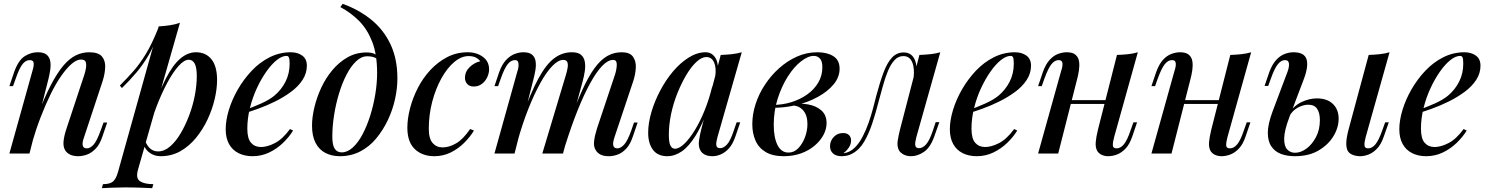

<svg xmlns="http://www.w3.org/2000/svg" viewBox="-20 -802 7763 1003"><path d="M134 0H29L149 -430Q153 -443 155.5 -456.5Q158 -470 154 -479Q150 -488 135 -488Q115 -488 98.5 -468Q82 -448 63 -394L48 -352H29L54 -426Q76 -487 108.5 -508Q141 -529 177 -529Q209 -529 224 -516Q239 -503 242.5 -482.5Q246 -462 242.5 -437.5Q239 -413 233 -389ZM175 -195Q211 -291 244.5 -355.5Q278 -420 310 -458Q342 -496 375.5 -512.5Q409 -529 446 -529Q494 -529 512.5 -507Q531 -485 529.5 -450.5Q528 -416 516 -378L419 -85Q409 -58 412 -42.5Q415 -27 434 -27Q451 -27 468.5 -46Q486 -65 506 -121L521 -162H540L515 -89Q501 -47 479.5 -25Q458 -3 434.5 5.5Q411 14 389 14Q364 14 347 6Q330 -2 321 -16Q309 -35 312 -64.5Q315 -94 328 -132L421 -413Q426 -428 429 -446Q432 -464 428 -477.5Q424 -491 403 -491Q381 -491 355 -469Q329 -447 300.5 -406.5Q272 -366 245 -311Q218 -256 193 -191.5Q168 -127 147 -55Z M966 -490Q942 -490 912.5 -457Q883 -424 853 -368Q823 -312 796 -241Q769 -170 751 -94L769 -200Q809 -319 846 -391Q883 -463 922 -496Q961 -529 1004 -529Q1055 -529 1084.5 -492.5Q1114 -456 1114 -384Q1114 -338 1101.5 -284.5Q1089 -231 1064.5 -178.5Q1040 -126 1004 -82Q968 -38 922 -12Q876 14 819 14Q789 14 764.5 -2Q740 -18 730 -47L738 -66Q751 -36 767.5 -23.5Q784 -11 806 -11Q838 -11 868 -36.5Q898 -62 923.5 -105Q949 -148 968.5 -200Q988 -252 998 -305Q1008 -358 1008 -404Q1008 -450 997 -470Q986 -490 966 -490ZM809 -664Q839 -666 867 -670Q895 -674 920 -683L701 84Q688 129 711 144.5Q734 160 781 160L775 181Q754 180 715 178.5Q676 177 633 177Q599 177 564 178.5Q529 180 512 181L518 160Q554 160 570 146.5Q586 133 596 98ZM606 -355Q644 -393 677.5 -431Q711 -469 742.5 -521Q774 -573 806 -653L809 -637Q788 -568 758 -516.5Q728 -465 692.5 -423Q657 -381 617 -342Z M1250 -224Q1301 -242 1343.5 -261Q1386 -280 1413 -302Q1450 -333 1471.5 -375.5Q1493 -418 1493 -469Q1493 -495 1489 -502.5Q1485 -510 1477 -510Q1453 -510 1425.5 -488Q1398 -466 1371 -427.5Q1344 -389 1321.5 -340.5Q1299 -292 1285.5 -237.5Q1272 -183 1272 -130Q1272 -78 1291.5 -56Q1311 -34 1343 -34Q1376 -34 1416 -54.5Q1456 -75 1495 -128L1511 -120Q1491 -87 1459 -56Q1427 -25 1386.5 -5.5Q1346 14 1299 14Q1258 14 1226 -2Q1194 -18 1176.5 -49.5Q1159 -81 1159 -127Q1159 -173 1175.5 -227.5Q1192 -282 1222.5 -335Q1253 -388 1295 -432.5Q1337 -477 1389 -503Q1441 -529 1499 -529Q1535 -529 1559 -511.5Q1583 -494 1583 -459Q1583 -419 1560.5 -384.5Q1538 -350 1500 -322Q1462 -294 1417.5 -272Q1373 -250 1328.5 -234Q1284 -218 1249 -208Z M1950 -421Q1950 -518 1924.5 -583.5Q1899 -649 1856 -692.5Q1813 -736 1758 -765L1770 -782Q1854 -752 1919 -699.5Q1984 -647 2020 -570.5Q2056 -494 2056 -393Q2056 -340 2043.5 -283.5Q2031 -227 2006 -174.5Q1981 -122 1945.5 -79Q1910 -36 1862 -11Q1814 14 1755 14Q1713 14 1680 -3Q1647 -20 1628.5 -55.5Q1610 -91 1610 -146Q1610 -190 1622.5 -242Q1635 -294 1658.5 -344.5Q1682 -395 1717 -436.5Q1752 -478 1796.5 -503Q1841 -528 1895 -528Q1926 -528 1942 -517.5Q1958 -507 1970 -494L1963 -482Q1953 -495 1937 -501.5Q1921 -508 1898 -508Q1868 -508 1840.5 -482Q1813 -456 1790 -411.5Q1767 -367 1750.5 -312Q1734 -257 1725 -199Q1716 -141 1716 -88Q1716 -44 1728.5 -25Q1741 -6 1765 -6Q1795 -6 1823 -31.5Q1851 -57 1874 -100.5Q1897 -144 1914 -198Q1931 -252 1940.5 -309.5Q1950 -367 1950 -421Z M2428 -509Q2390 -509 2353 -478Q2316 -447 2286 -393Q2256 -339 2238 -271Q2220 -203 2220 -129Q2220 -78 2240 -55Q2260 -32 2292 -32Q2326 -32 2362.5 -53Q2399 -74 2436 -128L2456 -120Q2436 -87 2405 -56Q2374 -25 2334.5 -5.5Q2295 14 2249 14Q2186 14 2147 -23Q2108 -60 2108 -135Q2108 -182 2122 -236Q2136 -290 2162.5 -342Q2189 -394 2228 -436Q2267 -478 2316 -503.5Q2365 -529 2423 -529Q2470 -529 2502.5 -505Q2535 -481 2535 -440Q2535 -419 2525 -398Q2515 -377 2497 -363.5Q2479 -350 2455 -350Q2433 -350 2421 -363Q2409 -376 2409 -395Q2409 -428 2433.5 -451.5Q2458 -475 2489 -482Q2480 -494 2465.5 -501.5Q2451 -509 2428 -509Z M2668 0H2563L2683 -430Q2687 -440 2688.5 -453.5Q2690 -467 2687 -477.5Q2684 -488 2670 -488Q2649 -488 2632 -466.5Q2615 -445 2597 -394L2582 -352H2563L2588 -426Q2603 -467 2624 -489Q2645 -511 2668.5 -520Q2692 -529 2714 -529Q2745 -529 2760 -516Q2775 -503 2778 -481.5Q2781 -460 2777 -436Q2773 -412 2767 -389ZM2937 -413Q2943 -433 2945.5 -450Q2948 -467 2943.5 -478Q2939 -489 2922 -489Q2896 -489 2865 -457Q2834 -425 2802 -367Q2770 -309 2739.5 -232Q2709 -155 2684 -65L2708 -195Q2753 -319 2793 -392.5Q2833 -466 2875 -497.5Q2917 -529 2967 -529Q3000 -529 3015.5 -515.5Q3031 -502 3035 -479.5Q3039 -457 3035 -430.5Q3031 -404 3024 -378L2921 0H2813ZM3193 -413Q3202 -442 3202 -465.5Q3202 -489 3183 -489Q3156 -489 3126 -458Q3096 -427 3063.5 -368Q3031 -309 2998 -227Q2965 -145 2933 -43L2949 -147Q2987 -254 3020 -327.5Q3053 -401 3085.5 -445.5Q3118 -490 3152.5 -509.5Q3187 -529 3228 -529Q3270 -529 3286.5 -506Q3303 -483 3301.5 -449Q3300 -415 3288 -378L3190 -85Q3180 -55 3184 -41Q3188 -27 3205 -27Q3222 -27 3240 -46Q3258 -65 3278 -121L3292 -162H3311L3286 -89Q3272 -47 3251 -25Q3230 -3 3206.5 5.5Q3183 14 3161 14Q3134 14 3118 6Q3102 -2 3093 -16Q3080 -35 3083.5 -64.5Q3087 -94 3099 -132Z M3506 -25Q3528 -25 3555 -51Q3582 -77 3610 -122.5Q3638 -168 3662 -228Q3686 -288 3702 -356L3684 -247Q3650 -152 3614.5 -94.5Q3579 -37 3542 -11.5Q3505 14 3466 14Q3416 14 3391 -19.5Q3366 -53 3366 -108Q3366 -158 3382.5 -215Q3399 -272 3428.5 -328Q3458 -384 3496 -429Q3534 -474 3578 -501.5Q3622 -529 3666 -529Q3700 -529 3718.5 -497.5Q3737 -466 3727 -406L3716 -400Q3723 -447 3710.5 -475.5Q3698 -504 3670 -504Q3646 -504 3619 -479.5Q3592 -455 3566.5 -412.5Q3541 -370 3519.5 -317Q3498 -264 3486 -207.5Q3474 -151 3474 -97Q3474 -57 3482.5 -41Q3491 -25 3506 -25ZM3745 -515Q3775 -516 3803 -519Q3831 -522 3855 -529L3728 -86Q3725 -75 3722.5 -61.5Q3720 -48 3723.5 -38Q3727 -28 3742 -28Q3760 -28 3778 -47.5Q3796 -67 3814 -122L3828 -163H3847L3822 -90Q3808 -49 3788 -27Q3768 -5 3745.5 4.5Q3723 14 3702 14Q3658 14 3640 -14Q3627 -36 3631.5 -67.5Q3636 -99 3645 -133Z M4099 -5Q4129 -5 4151 -28.5Q4173 -52 4185.5 -86Q4198 -120 4198 -154Q4198 -199 4176.5 -224.5Q4155 -250 4120 -251L4114 -257Q4159 -264 4201.5 -256.5Q4244 -249 4271 -225Q4298 -201 4298 -159Q4298 -128 4282 -97.5Q4266 -67 4236 -41.5Q4206 -16 4165 -1Q4124 14 4074 14Q4016 14 3979.5 -8Q3943 -30 3926.5 -68Q3910 -106 3910 -153Q3910 -205 3927 -258Q3944 -311 3976 -359.5Q4008 -408 4050.5 -446Q4093 -484 4143.5 -506.5Q4194 -529 4250 -529Q4301 -529 4333.5 -508.5Q4366 -488 4366 -443Q4366 -399 4335 -361.5Q4304 -324 4252 -295.5Q4200 -267 4137.5 -252.5Q4075 -238 4013 -239L4018 -254Q4067 -254 4113 -268Q4159 -282 4196 -308Q4233 -334 4254.5 -370.5Q4276 -407 4276 -451Q4276 -482 4263.5 -496Q4251 -510 4231 -510Q4201 -510 4164.5 -481.5Q4128 -453 4096 -403Q4064 -353 4043 -288Q4022 -223 4022 -150Q4022 -84 4041.5 -44.5Q4061 -5 4099 -5Z M4767 -86Q4765 -76 4762 -62.5Q4759 -49 4762.5 -38.5Q4766 -28 4781 -28Q4800 -28 4818 -48Q4836 -68 4854 -122L4868 -164H4887L4861 -90Q4840 -31 4806.5 -8.5Q4773 14 4740 14Q4718 14 4702 6Q4686 -2 4677 -15Q4665 -37 4669.5 -66.5Q4674 -96 4682 -127L4783 -515Q4812 -516 4840.5 -519Q4869 -522 4892 -529ZM4390 -2Q4421 -7 4444.5 -30Q4468 -53 4486 -87.5Q4504 -122 4517.5 -160.5Q4531 -199 4541 -237Q4551 -275 4558 -303Q4577 -374 4596 -424.5Q4615 -475 4640 -501.5Q4665 -528 4701 -528Q4741 -528 4758 -491.5Q4775 -455 4763 -397L4752 -391Q4759 -444 4745.5 -476.5Q4732 -509 4699 -509Q4672 -509 4652.5 -487.5Q4633 -466 4618.5 -431Q4604 -396 4592.5 -354Q4581 -312 4570 -272Q4555 -213 4537 -158.5Q4519 -104 4494.5 -62Q4470 -20 4433 0Q4417 9 4402 11.5Q4387 14 4377 14Q4347 14 4331.5 -0.5Q4316 -15 4316 -38Q4316 -66 4335.5 -86.5Q4355 -107 4384 -107Q4405 -107 4415.5 -96Q4426 -85 4426 -68Q4426 -49 4414.5 -31.5Q4403 -14 4386 -2Q4387 -2 4388 -2Q4389 -2 4390 -2Z M5033 -224Q5084 -242 5126.5 -261Q5169 -280 5196 -302Q5233 -333 5254.5 -375.5Q5276 -418 5276 -469Q5276 -495 5272 -502.5Q5268 -510 5260 -510Q5236 -510 5208.5 -488Q5181 -466 5154 -427.5Q5127 -389 5104.5 -340.5Q5082 -292 5068.5 -237.5Q5055 -183 5055 -130Q5055 -78 5074.5 -56Q5094 -34 5126 -34Q5159 -34 5199 -54.5Q5239 -75 5278 -128L5294 -120Q5274 -87 5242 -56Q5210 -25 5169.5 -5.5Q5129 14 5082 14Q5041 14 5009 -2Q4977 -18 4959.5 -49.5Q4942 -81 4942 -127Q4942 -173 4958.5 -227.5Q4975 -282 5005.5 -335Q5036 -388 5078 -432.5Q5120 -477 5172 -503Q5224 -529 5282 -529Q5318 -529 5342 -511.5Q5366 -494 5366 -459Q5366 -419 5343.5 -384.5Q5321 -350 5283 -322Q5245 -294 5200.5 -272Q5156 -250 5111.5 -234Q5067 -218 5032 -208Z M5527 -279H5797V-259H5527ZM5508 0H5403L5523 -430Q5527 -441 5529.5 -454.5Q5532 -468 5528.5 -478Q5525 -488 5510 -488Q5490 -488 5473 -467Q5456 -446 5437 -394L5422 -352H5403L5428 -426Q5443 -467 5463 -489Q5483 -511 5506.5 -520Q5530 -529 5553 -529Q5584 -529 5599 -515.5Q5614 -502 5617 -481Q5620 -460 5616.5 -435.5Q5613 -411 5607 -389ZM5800 -85Q5793 -59 5793.5 -43Q5794 -27 5813 -27Q5834 -27 5851.5 -48.5Q5869 -70 5886 -121L5901 -163H5920L5895 -89Q5881 -48 5860 -26Q5839 -4 5815.5 5Q5792 14 5769 14Q5750 14 5734.5 6.5Q5719 -1 5711 -15Q5702 -33 5704 -59Q5706 -85 5716 -126L5815 -515Q5846 -516 5873.5 -519Q5901 -522 5924 -529Z M6119 -279H6389V-259H6119ZM6100 0H5995L6115 -430Q6119 -441 6121.5 -454.5Q6124 -468 6120.5 -478Q6117 -488 6102 -488Q6082 -488 6065 -467Q6048 -446 6029 -394L6014 -352H5995L6020 -426Q6035 -467 6055 -489Q6075 -511 6098.5 -520Q6122 -529 6145 -529Q6176 -529 6191 -515.5Q6206 -502 6209 -481Q6212 -460 6208.5 -435.5Q6205 -411 6199 -389ZM6392 -85Q6385 -59 6385.5 -43Q6386 -27 6405 -27Q6426 -27 6443.5 -48.5Q6461 -70 6478 -121L6493 -163H6512L6487 -89Q6473 -48 6452 -26Q6431 -4 6407.5 5Q6384 14 6361 14Q6342 14 6326.5 6.5Q6311 -1 6303 -15Q6294 -33 6296 -59Q6298 -85 6308 -126L6407 -515Q6438 -516 6465.5 -519Q6493 -522 6516 -529Z M7114 -85Q7107 -59 7108 -43Q7109 -27 7127 -27Q7148 -27 7165.5 -48.5Q7183 -70 7201 -121L7216 -163H7235L7209 -89Q7195 -48 7174 -26Q7153 -4 7130 5Q7107 14 7085 14Q7065 14 7046.5 7Q7028 0 7020 -15Q7012 -31 7013 -57.5Q7014 -84 7025 -126L7130 -515Q7160 -516 7188 -519Q7216 -522 7239 -529ZM6859 -288Q6913 -288 6943 -259Q6973 -230 6973 -182Q6973 -135 6945.5 -90Q6918 -45 6867.5 -15.5Q6817 14 6744 14Q6705 14 6673 2.5Q6641 -9 6622 -36.5Q6603 -64 6603 -108.5Q6603 -153 6628 -220L6707 -430Q6712 -444 6713.5 -457.5Q6715 -471 6710.5 -479.5Q6706 -488 6692 -488Q6673 -488 6655.5 -466.5Q6638 -445 6620 -394L6605 -353H6586L6611 -426Q6626 -466 6646.5 -488.5Q6667 -511 6691 -520Q6715 -529 6737 -529Q6794 -529 6805.5 -492Q6817 -455 6789 -383L6716 -191Q6689 -120 6688.5 -79Q6688 -38 6704.5 -21Q6721 -4 6745 -4Q6775 -4 6804.5 -25.5Q6834 -47 6854.5 -85.5Q6875 -124 6875 -175Q6875 -211 6861 -233Q6847 -255 6814 -255Q6788 -255 6759.5 -239.5Q6731 -224 6715 -194L6711 -207Q6739 -250 6779.5 -269Q6820 -288 6859 -288Z M7381 -224Q7432 -242 7474.5 -261Q7517 -280 7544 -302Q7581 -333 7602.5 -375.5Q7624 -418 7624 -469Q7624 -495 7620 -502.5Q7616 -510 7608 -510Q7584 -510 7556.5 -488Q7529 -466 7502 -427.5Q7475 -389 7452.5 -340.5Q7430 -292 7416.5 -237.5Q7403 -183 7403 -130Q7403 -78 7422.5 -56Q7442 -34 7474 -34Q7507 -34 7547 -54.5Q7587 -75 7626 -128L7642 -120Q7622 -87 7590 -56Q7558 -25 7517.5 -5.5Q7477 14 7430 14Q7389 14 7357 -2Q7325 -18 7307.5 -49.5Q7290 -81 7290 -127Q7290 -173 7306.5 -227.5Q7323 -282 7353.5 -335Q7384 -388 7426 -432.5Q7468 -477 7520 -503Q7572 -529 7630 -529Q7666 -529 7690 -511.5Q7714 -494 7714 -459Q7714 -419 7691.5 -384.5Q7669 -350 7631 -322Q7593 -294 7548.5 -272Q7504 -250 7459.5 -234Q7415 -218 7380 -208Z"/></svg>

Font: Playfair Display Medium
Style: Italic
Weight: 500
Italic angle: -14°
Designer: Claus Eggers Sørensen
Foundry: Claus Eggers Sørensen
Version: Version 1.203